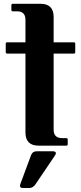

<svg xmlns="http://www.w3.org/2000/svg" viewBox="-20 -757 421 998"><path d="M254.4 29.3Q270.5 29.3 270.5 39.6Q270.5 43.9 265.6 51.3L164.6 200.7Q151.4 220.2 132.3 220.2H98.6Q84 220.2 84 209Q84 204.1 86.4 197.8L141.6 49.3Q148.9 29.3 170.9 29.3ZM180.7 0Q112.3 0 112.3 -68.4V-478.5H17.1Q9.8 -478.5 9.8 -485.8V-529.8Q9.8 -537.1 17.1 -537.1H112.3V-654.3Q112.3 -698.2 68.4 -698.2H46.4Q39.1 -698.2 39.1 -705.6V-730Q39.1 -737.3 46.4 -737.3H190.4Q258.8 -737.3 258.8 -668.9V-537.1H363.8Q371.1 -537.1 371.1 -529.8V-485.8Q371.1 -478.5 363.8 -478.5H258.8V-83Q258.8 -39.1 302.7 -39.1H324.7Q332 -39.1 332 -31.7V-7.3Q332 0 324.7 0Z"/></svg>

Font: Simply Serif
Style: Bold
Weight: 700
Designer: Wojciech Kalinowski "wmk69" (wmk69@o2.pl)
Foundry: Wojciech Kalinowski "wmk69" (wmk69@o2.pl)
Version: Version 1.0.0; 2022-02-18